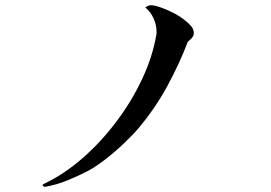

<svg xmlns="http://www.w3.org/2000/svg" viewBox="-20 -715 1040 737"><path d="M724 -588Q724 -578 717 -570Q710 -562 701 -555Q670 -473 623 -386Q576 -299 511 -222Q488 -195 453.5 -162.5Q419 -130 382 -101.5Q345 -73 314 -57Q283 -41 241 -23.5Q199 -6 154 2Q150 3 145 -1Q140 -5 150 -10Q226 -46 297 -108Q368 -170 427 -248.5Q486 -327 526 -412.5Q566 -498 580 -581Q581 -584 581 -587Q581 -590 581 -593Q581 -619 569.5 -644.5Q558 -670 538 -686Q541 -689 546.5 -692Q552 -695 559 -695Q572 -695 594 -687.5Q616 -680 640.5 -668Q665 -656 685 -641Q702 -628 713 -615.5Q724 -603 724 -588Z"/></svg>

Font: Kaisei Tokumin
Style: Regular
Weight: 400
Designer: Font-Kai, 金井和夫
Foundry: KAZUO KANAI
Version: Version 5.003